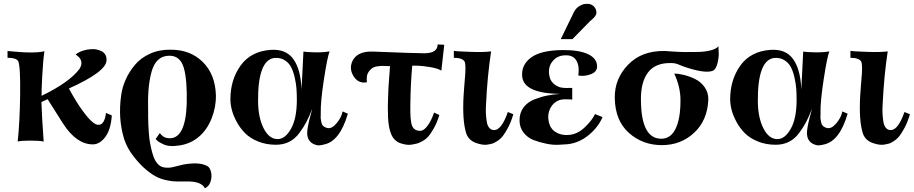

<svg xmlns="http://www.w3.org/2000/svg" viewBox="-20 -753 4854 1020"><path d="M574 -140Q569 -65 539.5 -25.5Q510 14 473 14Q387 14 316 -95L233 -226L200 -211Q203 -124 212 -1Q192 -6 141 -6Q90 -6 74 -1Q85 -103 87 -247Q89 -400 77 -427Q68 -446 20 -446V-482Q165 -467 216 -481Q209 -434 204.5 -352Q200 -270 201 -244Q350 -316 403 -388Q416 -410 411.5 -427Q407 -444 394 -454L382 -464Q420 -492 477 -492Q484 -492 493.5 -490Q503 -488 516.5 -482.5Q530 -477 538.5 -464Q547 -451 546 -432Q543 -371 346 -283Q387 -207 421 -162Q476 -86 506 -90Q536 -93 543 -153Z M1127 -246Q1128 -184 1104 -123.5Q1080 -63 1036 -26Q994 10 935 19.5Q876 29 845 12Q815 -2 807 -15L829 -46Q847 -21 873 -19Q965 -9 972 -201Q975 -331 956 -394Q937 -457 880 -457Q844 -457 820 -435Q796 -413 784.5 -369.5Q773 -326 769 -275.5Q765 -225 767 -155Q767 -154 767 -131.5Q767 -109 768 -91.5Q769 -74 771 -44.5Q773 -15 777.5 8.5Q782 32 788.5 57Q795 82 805.5 100.5Q816 119 830 128Q842 136 860.5 137.5Q879 139 893.5 136Q908 133 928 127.5Q948 122 955 121Q1039 106 1081 129Q1096 137 1101.5 162.5Q1107 188 1098 213.5Q1089 239 1068 247Q1062 231 1037 220Q1013 210 966 211Q919 212 898 210Q849 204 819 190Q789 176 758 150Q726 124 690.5 79Q655 34 639 -16Q606 -124 624 -249Q630 -291 648 -331Q666 -371 696.5 -408Q727 -445 776.5 -467.5Q826 -490 887 -489Q992 -489 1058 -423Q1124 -357 1127 -246Z M1828 -149Q1785 -1 1700 15Q1690 18 1676.5 19Q1663 20 1645.5 12Q1628 4 1618 -15Q1613 -26 1612 -40.5Q1611 -55 1615.5 -79.5Q1620 -104 1624.5 -121Q1629 -138 1639 -176Q1622 -132 1607.5 -104.5Q1593 -77 1570 -46Q1547 -15 1516 0.5Q1485 16 1446 16Q1394 16 1351 -1.5Q1308 -19 1281.5 -46Q1255 -73 1237 -106.5Q1219 -140 1211.5 -170Q1204 -200 1204 -225Q1204 -329 1258 -404.5Q1312 -480 1417 -488Q1499 -494 1538.5 -439Q1578 -384 1582 -277L1592 -479Q1609 -476 1652.5 -475Q1696 -474 1731 -480Q1719 -450 1701 -332.5Q1683 -215 1684 -158V-143Q1683 -128 1684 -121.5Q1685 -115 1687.5 -102.5Q1690 -90 1698 -83Q1706 -76 1718 -73Q1742 -67 1768 -98Q1794 -129 1800 -161ZM1557 -223Q1557 -255 1555 -282Q1553 -309 1545.5 -342Q1538 -375 1526 -397.5Q1514 -420 1491 -434Q1468 -448 1437 -445Q1349 -433 1351 -213Q1352 -127 1381 -70.5Q1410 -14 1455 -14Q1495 -14 1526 -69Q1557 -124 1557 -223Z M2340 -515Q2339 -506 2337.5 -492Q2336 -478 2332.5 -447.5Q2329 -417 2327 -398L2325 -378Q2304 -390 2265.5 -396.5Q2227 -403 2199 -404H2170Q2161 -304 2160 -198Q2158 -114 2169 -85.5Q2180 -57 2214 -58Q2232 -59 2251.5 -85Q2271 -111 2286 -155L2314 -142Q2302 -102 2285 -72Q2268 -42 2254.5 -27Q2241 -12 2222 -2Q2203 8 2195.5 9.5Q2188 11 2174 14Q2148 21 2110.5 9Q2073 -3 2058 -41Q2044 -74 2041.5 -130.5Q2039 -187 2042 -246Q2043 -287 2047.5 -340.5Q2052 -394 2052 -402Q2049 -401 2027 -402.5Q2005 -404 1983.5 -400.5Q1962 -397 1950 -385Q1934 -369 1930.5 -354Q1927 -339 1929 -316Q1883 -307 1857 -350Q1833 -391 1854 -432Q1881 -482 1962 -479Q2184 -470 2233 -470Q2305 -470 2305 -517Z M2707 -146Q2695 -105 2679 -75Q2663 -45 2650.5 -29.5Q2638 -14 2621.5 -3.5Q2605 7 2597 9.5Q2589 12 2577 14Q2550 21 2510 7Q2470 -7 2457 -44Q2435 -113 2443 -248Q2444 -268 2447 -302.5Q2450 -337 2451.5 -358Q2453 -379 2452.5 -399Q2452 -419 2448 -426Q2436 -446 2391 -446V-483Q2404 -480 2478 -477.5Q2552 -475 2589 -480Q2569 -349 2562 -198Q2560 -172 2561.5 -147Q2563 -122 2566.5 -103Q2570 -84 2580.5 -72.5Q2591 -61 2607 -62Q2645 -64 2678 -158Z M3148 -693Q3149 -686 3148 -680.5Q3147 -675 3142.5 -668.5Q3138 -662 3135.5 -659.5Q3133 -657 3125 -649.5Q3117 -642 3115 -641L3021 -545H2959L3031 -693Q3045 -719 3080 -731Q3091 -733 3105 -732.5Q3119 -732 3132 -721.5Q3145 -711 3148 -693ZM3181 -131Q3158 -77 3107.5 -35.5Q3057 6 2997 13Q2979 14 2949 16Q2919 18 2882.5 10.5Q2846 3 2814.5 -9Q2783 -21 2761.5 -48.5Q2740 -76 2740 -114Q2740 -154 2761.5 -182.5Q2783 -211 2819 -225Q2855 -239 2887.5 -245.5Q2920 -252 2956 -254Q2761 -257 2754 -348Q2749 -409 2801.5 -447.5Q2854 -486 2968 -487Q3056 -488 3104.5 -465Q3153 -442 3152 -398Q3151 -370 3117 -358Q3083 -346 3052 -352Q3060 -404 3040 -434.5Q3020 -465 2968 -458Q2932 -452 2911 -421.5Q2890 -391 2899 -348Q2907 -308 2950 -291Q2960 -287 2977.5 -286Q2995 -285 3007 -286H3020V-285V-284V-283V-282V-281V-280V-279V-278V-277V-276V-275V-274V-273V-271V-270V-269V-268V-267V-265V-264V-263V-261V-260V-258V-257V-255V-254V-252V-251V-249V-247V-246V-244V-243V-241V-239V-237V-236V-234V-224L3008 -225Q2996 -226 2979 -225.5Q2962 -225 2951 -221Q2919 -209 2903.5 -178Q2888 -147 2894 -114Q2900 -72 2930 -52.5Q2960 -33 3000 -36Q3048 -39 3087.5 -77.5Q3127 -116 3141 -147Z M3797 -508Q3796 -503 3798 -477Q3800 -451 3791.5 -416.5Q3783 -382 3764 -376Q3723 -362 3616 -398Q3607 -401 3593 -407Q3579 -413 3569.5 -415.5Q3560 -418 3546 -418Q3461 -420 3422 -367.5Q3383 -315 3385 -218Q3387 -16 3493 -16Q3543 -16 3569 -69Q3595 -122 3595 -218Q3596 -288 3562 -362Q3584 -362 3613 -355Q3642 -348 3673 -333Q3704 -318 3724 -289Q3744 -260 3743 -223Q3738 -113 3667.5 -47.5Q3597 18 3496 18Q3394 18 3321 -47Q3248 -112 3246 -232Q3244 -334 3317 -409.5Q3390 -485 3513 -482Q3514 -482 3549.5 -479.5Q3585 -477 3617 -476.5Q3649 -476 3688.5 -477Q3728 -478 3757.5 -486Q3787 -494 3797 -508Z M4483 -149Q4440 -1 4355 15Q4345 18 4331.5 19Q4318 20 4300.5 12Q4283 4 4273 -15Q4268 -26 4267 -40.5Q4266 -55 4270.5 -79.5Q4275 -104 4279.5 -121Q4284 -138 4294 -176Q4277 -132 4262.5 -104.5Q4248 -77 4225 -46Q4202 -15 4171 0.5Q4140 16 4101 16Q4049 16 4006 -1.5Q3963 -19 3936.5 -46Q3910 -73 3892 -106.5Q3874 -140 3866.5 -170Q3859 -200 3859 -225Q3859 -329 3913 -404.5Q3967 -480 4072 -488Q4154 -494 4193.5 -439Q4233 -384 4237 -277L4247 -479Q4264 -476 4307.5 -475Q4351 -474 4386 -480Q4374 -450 4356 -332.5Q4338 -215 4339 -158V-143Q4338 -128 4339 -121.5Q4340 -115 4342.5 -102.5Q4345 -90 4353 -83Q4361 -76 4373 -73Q4397 -67 4423 -98Q4449 -129 4455 -161ZM4212 -223Q4212 -255 4210 -282Q4208 -309 4200.5 -342Q4193 -375 4181 -397.5Q4169 -420 4146 -434Q4123 -448 4092 -445Q4004 -433 4006 -213Q4007 -127 4036 -70.5Q4065 -14 4110 -14Q4150 -14 4181 -69Q4212 -124 4212 -223Z M4814 -146Q4802 -105 4786 -75Q4770 -45 4757.5 -29.5Q4745 -14 4728.5 -3.5Q4712 7 4704 9.5Q4696 12 4684 14Q4657 21 4617 7Q4577 -7 4564 -44Q4542 -113 4550 -248Q4551 -268 4554 -302.5Q4557 -337 4558.5 -358Q4560 -379 4559.5 -399Q4559 -419 4555 -426Q4543 -446 4498 -446V-483Q4511 -480 4585 -477.5Q4659 -475 4696 -480Q4676 -349 4669 -198Q4667 -172 4668.5 -147Q4670 -122 4673.5 -103Q4677 -84 4687.5 -72.5Q4698 -61 4714 -62Q4752 -64 4785 -158Z"/></svg>

Font: GFS Artemisia
Style: Bold
Weight: 700
Designer: Designed by Takis Katsoulidis.
Foundry: Designed by Takis Katsoulidis.
Version: Version 1.0